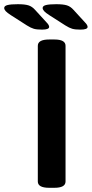

<svg xmlns="http://www.w3.org/2000/svg" viewBox="-105 -891 437 914"><path d="M75 -27V-673Q75 -703 129 -703H154Q207 -703 207 -673V-27Q207 3 154 3H129Q75 3 75 -27ZM23 -770 -52 -818Q-71 -830 -78 -838Q-85 -846 -85 -853Q-85 -863 -69 -867Q-53 -871 -20 -871Q13 -871 30.5 -865.5Q48 -860 62 -844L116 -785Q129 -772 129 -763Q129 -750 95 -750Q70 -750 56 -754Q42 -758 23 -770ZM206 -770 131 -818Q112 -830 105 -838Q98 -846 98 -853Q98 -863 114 -867Q130 -871 163 -871Q196 -871 213.5 -865.5Q231 -860 245 -844L299 -785Q312 -772 312 -763Q312 -750 278 -750Q253 -750 239 -754Q225 -758 206 -770Z"/></svg>

Font: Asap-SemiBold
Style: Regular
Weight: 600
Designer: Pablo Cosgaya
Foundry: Omnibus-Type
Version: Version 2.000; ttfautohint (v1.8)